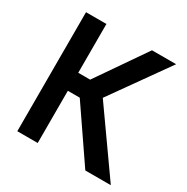

<svg xmlns="http://www.w3.org/2000/svg" viewBox="-160 -839 955 978"><g transform="rotate(30 317.5 -350.0)"><path d="M260 -307H190V0H70V-700H190V-413H260L458 -700H600L362 -365L620 0H470Z"/></g></svg>

Font: Retni Sans
Style: Bold
Weight: 700
Designer: Vitaly Kuzmin
Foundry: ParaType Ltd.
Version: Version 1.00;March 2, 2019;FontCreator 11.5.0.2425 64-bit; t